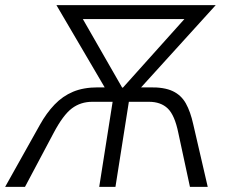

<svg xmlns="http://www.w3.org/2000/svg" viewBox="-39 -725 891 745"><path d="M-19 0 116 -241Q141 -286 172.5 -319Q204 -352 244.5 -369Q285 -386 341 -386H393L383 -359L180 -705H798L484 -359L486 -386H542Q598 -387 631 -371.5Q664 -356 682 -324Q700 -292 711 -242L767 0H698L653 -209Q639 -278 612 -304Q585 -330 539 -330H461L409 0H346L398 -330H319Q274 -330 240 -304.5Q206 -279 169 -209L58 0ZM435 -385H438L707 -685L715 -651H245L263 -685Z"/></svg>

Font: Nunito Sans 7pt Condensed Light
Style: Italic
Weight: 300
Width: 3
Italic angle: -9°
Designer: Vernon Adams
Foundry: Vernon Adams
Version: Version 3.101;gftools[0.9.27]